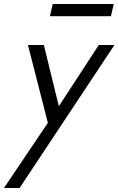

<svg xmlns="http://www.w3.org/2000/svg" viewBox="-35 -676 595 965"><path d="M205.6 -58.6 105.5 -449.7H185.5L260.7 -142.1L461.4 -449.7H540L63.5 269H-15.1ZM230 -655.8H536.6L522.5 -594.7H215.8Z"/></svg>

Font: Glacial Indifference
Style: Italic
Weight: 400
Designer: Alfredo Marco Pradil
Foundry: Alfredo Marco Pradil
Version: Version 1.312